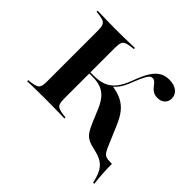

<svg xmlns="http://www.w3.org/2000/svg" viewBox="-175 -768 1099 1099"><g transform="rotate(45 374.0 -219.0)"><path d="M175.8 -2.4Q147.6 -2.4 121.4 -2Q95.2 -1.6 73.4 -1.2Q51.6 -0.8 36.3 0V-8.9L59.7 -11.3Q83.9 -15.3 96 -21Q108.1 -26.6 112.9 -39.5Q117.7 -52.4 117.7 -78.2V-492.7Q117.7 -518.5 112.9 -531.5Q108.1 -544.4 96 -550.4Q83.9 -556.5 59.7 -559.7L36.3 -562.1V-571Q51.6 -571 73.4 -570.2Q95.2 -569.4 121.4 -569Q147.6 -568.5 175.8 -568.5H187.1H198.4Q227.4 -568.5 253.2 -569Q279 -569.4 300.8 -570.2Q322.6 -571 337.9 -571V-562.1L314.5 -559.7Q290.3 -556.5 278.2 -550.4Q266.1 -544.4 261.3 -531.5Q256.5 -518.5 256.5 -492.7V-78.2Q256.5 -52.4 261.3 -39.5Q266.1 -26.6 278.2 -21Q290.3 -15.3 314.5 -11.3L337.9 -8.9V0Q322.6 -0.8 300.8 -1.2Q279 -1.6 253.2 -2Q227.4 -2.4 198.4 -2.4H187.1ZM713.7 143.5Q704 98.4 689.1 71Q674.2 43.5 649.6 28.6Q625 13.7 583.9 4.8Q550 -2.4 529.8 -12.9Q509.7 -23.4 496 -43.5Q482.3 -63.7 466.1 -102.4L435.5 -175.8Q418.5 -215.3 398 -238.7Q377.4 -262.1 349.2 -272.6Q321 -283.1 281.5 -283.1H248.4V-291.9H283.1Q329 -291.9 361.7 -305.2Q394.4 -318.5 417.7 -348.4Q441.1 -378.2 459.7 -428.2Q480.6 -486.3 501.6 -519.8Q522.6 -553.2 547.6 -567.7Q572.6 -582.3 605.6 -582.3Q645.2 -582.3 668.5 -564.1Q691.9 -546 691.9 -515.3Q691.9 -490.3 675.4 -475Q658.9 -459.7 631.5 -459.7Q608.1 -459.7 594 -469Q579.8 -478.2 571 -490.3Q562.1 -502.4 552.8 -511.7Q543.5 -521 530.6 -521Q521 -521 512.5 -513.3Q504 -505.6 493.5 -484.7Q483.1 -463.7 466.9 -423.4Q456.5 -395.2 446.4 -376.6Q436.3 -358.1 425.4 -345.2Q414.5 -332.3 400 -320.2V-326.6Q448.4 -319.4 480.2 -303.2Q512.1 -287.1 535.1 -258.5Q558.1 -229.8 578.2 -181.5L617.7 -88.7Q632.3 -52.4 642.3 -35.5Q652.4 -18.5 665.7 -13.7Q679 -8.9 701.6 -8.9H713.7Q713.7 29 716.1 68.5Q718.5 108.1 723.4 143.5Z"/></g></svg>

Font: Playfair 144pt SemiExpanded ExtraBold
Style: Regular
Weight: 800
Width: 6
Designer: Claus Eggers Sørensen
Foundry: Claus Eggers Sørensen
Version: Version 2.203